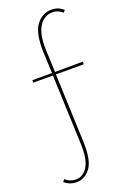

<svg xmlns="http://www.w3.org/2000/svg" viewBox="-171 -767 683 1024"><g transform="rotate(-20 170.5 -255.5)"><path d="M169 -392 328 -393 327 -378H169L184 10Q188 114 156.5 157Q125 200 76 200Q39 200 9 175L19 162Q46 185 78 185Q121 185 146 143Q171 101 167 12L152 -378H40L41 -392H152L147 -511Q143 -620 177.5 -665.5Q212 -711 265 -711Q303 -711 331 -685L321 -673Q295 -696 265 -696Q217 -696 188.5 -651.5Q160 -607 164 -513Z"/></g></svg>

Font: Ysabeau Thin
Style: Regular
Weight: 200
Designer: Christian Thalmann (Catharsis Fonts)
Version: Version 0.003